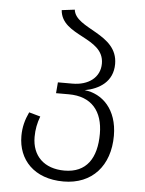

<svg xmlns="http://www.w3.org/2000/svg" viewBox="-54 -786 636 842"><g transform="rotate(5 264.5 -365.5)"><path d="M315 -395C379 -407 438 -443 438 -521C438 -656 251 -658 241 -743L184 -736C193 -621 380 -635 380 -518C380 -456 329 -419 259 -419H195L191 -371H247C348 -371 398 -309 398 -210C398 -103 354 -36 257 -36C168 -36 114 -88 114 -172C114 -205 120 -234 131 -263L81 -277C65 -243 56 -210 56 -171C56 -67 127 12 257 12C383 12 460 -75 460 -207C460 -323 393 -387 315 -395Z"/></g></svg>

Font: FiraGO Light
Style: Regular
Weight: 300
Designer: bBox Type
Foundry: bBox Type GmbH
Version: Version 1.001;PS 001.001;hotconv 1.0.88;makeotf.lib2.5.64775